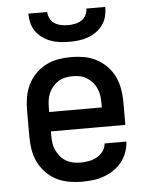

<svg xmlns="http://www.w3.org/2000/svg" viewBox="-54 -794 658 850"><g transform="rotate(-5 275.0 -369.0)"><path d="M277 12Q248 12 219 7Q190 2 164 -11Q138 -24 117.5 -45Q97 -66 84 -92Q71 -118 66 -147Q61 -176 61 -205V-325Q61 -354 66 -382.5Q71 -411 83.5 -437Q96 -463 116.5 -484Q137 -505 163 -518.5Q189 -532 217.5 -537Q246 -542 275 -542Q304 -542 332.5 -537Q361 -532 387 -518.5Q413 -505 433.5 -484Q454 -463 466.5 -437Q479 -411 484 -382.5Q489 -354 489 -325V-222H158V-205Q158 -188 160 -171.5Q162 -155 169 -139.5Q176 -124 187 -110.5Q198 -97 212.5 -88.5Q227 -80 243.5 -76.5Q260 -73 277 -73Q296 -73 314.5 -76.5Q333 -80 349.5 -89Q366 -98 377.5 -113.5Q389 -129 390 -148H487Q486 -124 477.5 -100.5Q469 -77 453.5 -57.5Q438 -38 417.5 -24.5Q397 -11 374 -2.5Q351 6 326.5 9Q302 12 277 12ZM158 -308H392V-325Q392 -342 390 -358.5Q388 -375 381.5 -390.5Q375 -406 364 -419Q353 -432 339 -441Q325 -450 308.5 -453.5Q292 -457 275 -457Q258 -457 241.5 -453.5Q225 -450 211 -441Q197 -432 186 -419Q175 -406 168.5 -390.5Q162 -375 160 -358.5Q158 -342 158 -325ZM275 -610Q254 -610 233 -612.5Q212 -615 192.5 -622Q173 -629 155.5 -641.5Q138 -654 126 -671Q114 -688 109 -708.5Q104 -729 104 -750H188Q188 -735 195.5 -720.5Q203 -706 216 -698Q229 -690 244.5 -687Q260 -684 275 -684Q290 -684 305.5 -687Q321 -690 334 -698Q347 -706 354.5 -720.5Q362 -735 362 -750H446Q446 -729 441 -708.5Q436 -688 424 -671Q412 -654 394.5 -641.5Q377 -629 357.5 -622Q338 -615 317 -612.5Q296 -610 275 -610Z"/></g></svg>

Font: Lode Dark
Style: Bold
Weight: 700
Monospace: yes
Designer: Belleve Invis
Foundry: Belleve Invis
Version: Version 29.2.0; ttfautohint (v1.8.3)